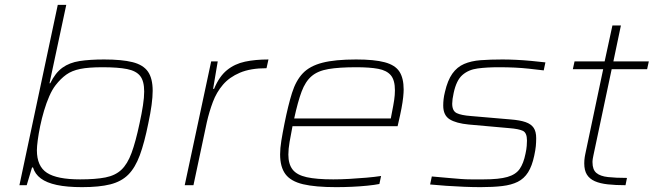

<svg xmlns="http://www.w3.org/2000/svg" viewBox="-20 -763 2693 791"><path d="M318 8Q256 8 214 -1Q172 -10 148 -28Q124 -46 116 -73H112L90 0H60L218 -743H253L184 -420H187Q208 -463 237 -484Q266 -505 308 -511.5Q350 -518 409 -518Q482 -518 526 -507Q570 -496 589.5 -468Q609 -440 609 -389Q609 -364 604.5 -330.5Q600 -297 591 -255Q575 -175 556 -123.5Q537 -72 508.5 -43.5Q480 -15 434.5 -3.5Q389 8 318 8ZM310 -24Q374 -24 414.5 -32Q455 -40 480 -63.5Q505 -87 522 -133Q539 -179 555 -255Q564 -296 569 -329Q574 -362 574 -386Q574 -429 557.5 -450Q541 -471 503.5 -478.5Q466 -486 402 -486Q345 -486 310.5 -479Q276 -472 253 -455.5Q230 -439 209 -412Q195 -394 183 -366.5Q171 -339 161.5 -307Q152 -275 145.5 -243.5Q139 -212 135.5 -185.5Q132 -159 132 -144Q132 -78 173.5 -51Q215 -24 310 -24Z M741 0 850 -510H877L858 -397H862Q883 -448 915 -474Q947 -500 989.5 -509Q1032 -518 1086 -518L1078 -482Q1012 -482 968.5 -463.5Q925 -445 898.5 -414Q872 -383 857 -343Q842 -303 832 -259L777 0Z M1365 8Q1279 8 1228.5 -4Q1178 -16 1156 -45.5Q1134 -75 1134 -127Q1134 -152 1139 -183Q1144 -214 1152 -254Q1167 -329 1183 -380Q1199 -431 1227.5 -461Q1256 -491 1308 -504.5Q1360 -518 1447 -518Q1522 -518 1565 -506.5Q1608 -495 1625.5 -468Q1643 -441 1643 -394Q1643 -382 1641 -362.5Q1639 -343 1634 -316.5Q1629 -290 1621 -256L1618 -243H1185Q1178 -207 1173 -178Q1168 -149 1168 -126Q1168 -87 1185.5 -64.5Q1203 -42 1243.5 -33Q1284 -24 1353 -24Q1384 -24 1419.5 -26Q1455 -28 1489.5 -31Q1524 -34 1550 -38L1543 -5Q1523 -1 1493 2Q1463 5 1430 6.5Q1397 8 1365 8ZM1192 -275H1590L1594 -296Q1601 -331 1604 -351.5Q1607 -372 1607 -391Q1607 -433 1590 -453Q1573 -473 1538 -479.5Q1503 -486 1448 -486Q1377 -486 1333 -478.5Q1289 -471 1263.5 -449Q1238 -427 1222.5 -385.5Q1207 -344 1192 -275Z M1960 8Q1929 8 1892 6.5Q1855 5 1818.5 2.5Q1782 0 1752 -3L1759 -36Q1804 -32 1832 -29.5Q1860 -27 1880.5 -25.5Q1901 -24 1921.5 -24Q1942 -24 1972 -24Q2036 -24 2070.5 -34Q2105 -44 2121 -67Q2137 -90 2145 -130Q2149 -148 2150 -162Q2151 -176 2151 -184Q2151 -216 2134 -224Q2117 -232 2079 -235L1911 -250Q1859 -255 1832.5 -271.5Q1806 -288 1806 -328Q1806 -341 1807.5 -354.5Q1809 -368 1813 -384Q1824 -432 1843.5 -459.5Q1863 -487 1892 -499.5Q1921 -512 1960 -515Q1999 -518 2050 -518Q2076 -518 2107 -516.5Q2138 -515 2169.5 -512Q2201 -509 2227 -506L2220 -473Q2187 -477 2159 -480Q2131 -483 2101.5 -484.5Q2072 -486 2034 -486Q1986 -486 1948 -481Q1910 -476 1885 -454Q1860 -432 1849 -380Q1846 -367 1844.5 -355.5Q1843 -344 1843 -336Q1843 -306 1861.5 -297Q1880 -288 1920 -285L2083 -271Q2122 -268 2145 -260Q2168 -252 2178.5 -236.5Q2189 -221 2189 -194Q2189 -177 2187.5 -161Q2186 -145 2181 -122Q2172 -79 2155.5 -53Q2139 -27 2113 -14Q2087 -1 2049 3.5Q2011 8 1960 8Z M2557 0Q2516 0 2484 -3.5Q2452 -7 2430.5 -16.5Q2409 -26 2398 -43.5Q2387 -61 2387 -90Q2387 -97 2387.5 -103.5Q2388 -110 2389 -116Q2390 -122 2391 -127L2465 -478H2340L2347 -510H2471L2503 -658H2538L2507 -510H2653L2646 -478H2500L2425 -124Q2423 -115 2422 -108.5Q2421 -102 2421 -99Q2421 -96 2421 -94Q2421 -64 2437 -50.5Q2453 -37 2485 -33.5Q2517 -30 2563 -30Z"/></svg>

Font: Saira Expanded Thin
Style: Italic
Weight: 250
Width: 7
Italic angle: -12°
Designer: Hector Gatti with collaboration of the Omnibus-Type team
Foundry: Omnibus-Type
Version: Version 1.101